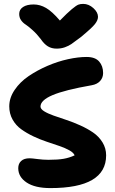

<svg xmlns="http://www.w3.org/2000/svg" viewBox="-20 -982 596 991"><path d="M409.2 -961.9Q438 -961.9 461.9 -940.2Q485.8 -918.5 485.8 -895Q485.8 -877.9 470.2 -857.9Q454.6 -837.9 397.9 -791Q362.3 -764.2 348.4 -754.6Q334.5 -745.1 314.9 -738Q295.4 -731 272 -731Q246.6 -731 227.3 -742.7Q208 -754.4 189.9 -780.8Q170.4 -806.6 147.7 -826.9Q125 -847.2 111.3 -856Q97.7 -864.7 88.4 -878.2Q79.1 -891.6 79.1 -910.2Q79.1 -932.6 98.9 -945.8Q118.7 -959 153.8 -959Q186.5 -959 217.8 -940.9Q249 -922.9 289.1 -876Q328.1 -916 350.8 -934.8Q373.5 -953.6 384 -957.8Q394.5 -961.9 409.2 -961.9ZM240.2 -11.2Q160.6 -11.2 117.4 -40Q74.2 -68.8 74.2 -113.8Q74.2 -137.2 89.1 -151.1Q104 -165 132.8 -165Q144.5 -165 173.1 -161.1Q201.7 -157.2 230 -157.2Q278.8 -157.2 308.3 -162.4Q337.9 -167.5 365.2 -180.2Q359.9 -193.8 338.1 -206.1Q316.4 -218.3 286.4 -228.5Q256.3 -238.8 221.2 -250.5Q186 -262.2 152.1 -278.3Q118.2 -294.4 90.1 -314.5Q62 -334.5 44.9 -365Q27.8 -395.5 27.8 -433.1Q27.8 -477.1 55.7 -518.1Q83.5 -559.1 127.7 -589.1Q171.9 -619.1 225.1 -642.1Q278.3 -665 331.1 -676.5Q383.8 -688 426.8 -688Q471.2 -688 491.7 -664.6Q512.2 -641.1 512.2 -605Q512.2 -581.1 496.8 -564Q481.4 -546.9 453.1 -542Q313.5 -517.6 251.2 -491Q189 -464.4 189 -432.1Q189 -419.4 207.8 -407.7Q226.6 -396 256.3 -385.5Q286.1 -375 322.3 -363Q358.4 -351.1 394.5 -334.7Q430.7 -318.4 460.4 -298.1Q490.2 -277.8 509 -247.3Q527.8 -216.8 527.8 -180.2Q527.8 -11.2 240.2 -11.2Z"/></svg>

Font: Shantell Sans Irregular
Style: Bold
Weight: 700
Designer: Stephen Nixon, Anya Danilova, Shantell Martin
Foundry: Arrow Type
Version: Version 1.006;[9816181b4]